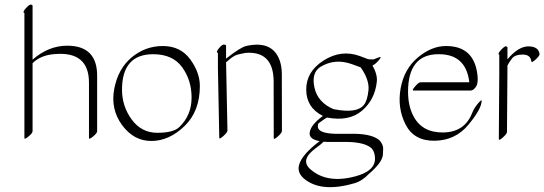

<svg xmlns="http://www.w3.org/2000/svg" viewBox="-20 -575 2341 826"><path d="M120.1 -551.3V-318.4Q189 -378.4 269 -378.4Q397.9 -378.4 397.9 -249.5V-10.7Q397.9 -2.4 381.6 11.2Q365.2 24.9 362.8 20.5V-218.3Q363.3 -355 215.3 -342.3Q154.8 -337.9 120.1 -303.2V-10.7Q120.1 -2.4 103.8 11.2Q87.4 24.9 85 20.5V-518.6Q75.2 -522.5 91.6 -540Q107.9 -557.6 114 -555.2Q120.1 -552.7 120.1 -551.3Z M839.8 -205.1Q839.8 -96.2 773.7 -32.5Q707.5 31.2 631.6 31.5Q555.7 31.7 505.4 -36.6Q455.1 -105 471.4 -192.1Q487.8 -279.3 546.4 -328.1Q605 -377 680.7 -377Q756.3 -377 798.1 -320.1Q839.8 -263.2 839.8 -205.1ZM639.2 -341.8Q504.9 -341.8 504.9 -189Q504.9 -117.7 546.9 -60.5Q588.9 -3.4 657.7 -3.7Q726.6 -3.9 752 -28.8Q804.2 -79.6 804.2 -155Q804.2 -230.5 763.4 -286.1Q722.7 -341.8 639.2 -341.8Z M917.5 -284.2V-347.2Q907.2 -349.6 921.9 -367.4Q936.5 -385.3 944.6 -383.3Q952.6 -381.3 952.6 -379.9V-322.8Q1014.2 -371.6 1040 -377.4Q1151.9 -401.9 1183.1 -315.4Q1191.9 -290.5 1192.4 -258.8L1192.9 -11.7Q1192.9 -3.4 1175.3 12.2Q1157.7 27.8 1157.7 19.5L1157.2 -227.5Q1155.3 -348.1 1051.3 -348.1Q1036.6 -348.1 1030.5 -346.4Q1024.4 -344.7 1007.1 -341.3Q989.7 -337.9 971.7 -323Q953.6 -308.1 952.6 -307.1L958.5 -13.7Q958.5 -5.4 940.9 10.3Q923.3 25.9 923.3 17.6Z M1372.1 34.7Q1360.8 46.4 1338.9 62Q1269 112.8 1315.4 153.3Q1387.2 216.3 1508.8 183.6Q1593.3 161.1 1593.3 107.9Q1593.3 80.6 1579.6 64Q1551.3 37.1 1474.1 35.6H1388.7Q1379.9 35.2 1372.1 34.7ZM1264.6 149.9Q1264.6 100.6 1355 32.2Q1312 24.4 1312 -0.5Q1313 -35.2 1369.1 -76.2Q1297.4 -112.3 1297.4 -189.9Q1297.4 -267.6 1372.8 -315.2Q1448.2 -362.8 1527.8 -334L1564 -320.3Q1564.9 -320.3 1570.3 -319.8Q1575.7 -319.3 1586.4 -319.3L1610.8 -328.6Q1622.6 -333 1613.8 -321.3Q1597.2 -299.3 1582.5 -293.5Q1604.5 -253.9 1601.1 -223.6Q1592.8 -146 1537.1 -98.6Q1481.4 -51.3 1386.7 -69.3Q1385.7 -69.3 1375.5 -62.5Q1365.2 -55.7 1349.6 -43.9Q1347.7 -38.1 1347.2 -31.2Q1347.2 -2 1419.9 0.5H1505.4Q1584 2 1613.8 29.8Q1628.4 47.4 1628.4 63.7Q1628.4 80.1 1627.4 90.3Q1624.5 124 1566.9 173.3Q1537.6 204.1 1504.4 213.4Q1359.9 255.4 1286.6 192.4Q1265.1 173.8 1264.6 149.9ZM1531.7 -285.2 1494.6 -298.8Q1420.4 -325.7 1357.4 -286.6Q1318.8 -260.7 1333 -197.5Q1347.2 -134.3 1414.6 -105.5Q1414.6 -105.5 1415 -105.5Q1416 -105 1417.5 -105Q1515.1 -85.9 1545.4 -123.5Q1560.5 -142.1 1565.2 -186.5Q1569.8 -231 1531.7 -285.2Z M1757.3 -78.1Q1794.4 -3.9 1886.7 -5.1Q1979 -6.3 2011.2 -88.9Q2020 -110.8 2036.4 -129.9Q2052.7 -148.9 2052.2 -141.1Q2051.3 -106 1995.1 -38.3Q1939 29.3 1849.9 30.5Q1760.7 31.7 1724.6 -39.8Q1688.5 -111.3 1703.6 -195.1Q1718.8 -278.8 1778.1 -328.1Q1837.4 -377.4 1899.4 -377Q2020.5 -377 2034.2 -251Q2038.1 -216.3 2027.1 -200.9Q2016.1 -185.5 2004.4 -185.5H1758.8Q1750.5 -185.5 1765.9 -203.4Q1781.2 -221.2 1789.6 -221.2H1999Q1984.9 -341.8 1868.2 -341.8Q1735.4 -342.8 1735.4 -179.7Q1735.8 -120.1 1757.3 -78.1Z M2163.1 -319.8Q2210 -375.5 2253.2 -375.5Q2296.4 -375.5 2301.3 -342.8Q2302.2 -335.4 2284.7 -319.3Q2267.1 -303.2 2266.1 -310.5Q2262.2 -340.3 2229 -340.3Q2195.8 -340.3 2183.3 -324.2Q2170.9 -308.1 2167 -300.3Q2162.1 -291 2162.6 -290Q2163.1 -289.1 2163.1 -288.6L2161.1 -7.8Q2161.1 0.5 2143.6 16.1Q2126 31.7 2126 23.4L2127.9 -257.3Q2127.9 -258.3 2128.2 -260.3Q2128.4 -262.2 2127.9 -263.2V-339.4Q2119.1 -342.8 2135.5 -360.4Q2151.9 -377.9 2157.5 -375.7Q2163.1 -373.5 2163.1 -372.1Z"/></svg>

Font: ML-NILA02
Style: Regular
Weight: 400
Version: Version ML-NILA02 1.0